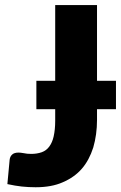

<svg xmlns="http://www.w3.org/2000/svg" viewBox="-20 -749 489 776"><path d="M448.7 -422.4V-307.6H372.1V-264.2Q372.1 -205.1 356.9 -152.8Q340.3 -101.1 311 -67.4Q281.2 -32.7 233.4 -12.2Q188.5 7.8 124 7.8Q95.7 7.8 67.9 4.9Q41.5 2 9.8 -4.9L19 -103.5Q20.5 -116.7 29.3 -124.5Q37.6 -132.3 55.2 -132.3Q62.5 -132.3 76.2 -129.9Q88.4 -127 106 -127Q129.4 -127 148.9 -133.8Q167.5 -140.6 179.2 -156.7Q191.4 -173.3 196.8 -197.3Q203.1 -225.1 203.1 -260.7V-307.6H127V-422.4H203.1V-728.5H372.1V-422.4Z"/></svg>

Font: Lato-ExtraBold
Style: Regular
Weight: 500
Designer: Lukasz Dziedzic with Adam Twardoch and Botio Nikoltchev
Foundry: tyPoland Lukasz Dziedzic
Version: ""